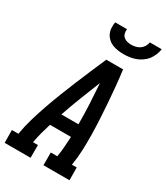

<svg xmlns="http://www.w3.org/2000/svg" viewBox="-252 -1052 995 1149"><g transform="rotate(30 245.5 -477.5)"><path d="M-21 0 -22 -88H23Q32 -143 48 -197.5Q64 -252 83 -306.5Q102 -361 123 -414.5Q144 -468 166 -521.5Q188 -575 211 -628.5Q234 -682 257 -735H373Q380 -682 385 -628.5Q390 -575 394 -521.5Q398 -468 401 -414.5Q404 -361 405 -306.5Q406 -252 404 -197.5Q402 -143 393 -88H426L427 0H247V-88H292Q298 -123 300.5 -158.5Q303 -194 305 -229H160Q149 -194 139.5 -158.5Q130 -123 124 -88H158V0ZM188 -317H306Q306 -387 302.5 -456.5Q299 -526 294 -595Q266 -526 239 -456.5Q212 -387 188 -317ZM329 -815Q309 -815 289 -818Q269 -821 251.5 -828Q234 -835 220 -848Q206 -861 198 -878Q190 -895 189 -915Q188 -935 191 -955H273Q271 -940 274.5 -926Q278 -912 288 -903Q298 -894 312 -890.5Q326 -887 341 -887Q356 -887 371 -890.5Q386 -894 399 -903Q412 -912 420.5 -926Q429 -940 431 -955H513Q510 -935 502 -915Q494 -895 481 -878Q468 -861 449 -848Q430 -835 410.5 -828Q391 -821 370 -818Q349 -815 329 -815Z"/></g></svg>

Font: Iosevka Curly Slab Semibold
Style: Italic
Weight: 600
Italic angle: -9°
Monospace: yes
Designer: Belleve Invis
Foundry: Belleve Invis
Version: Version 22.1.2; ttfautohint (v1.8.4)